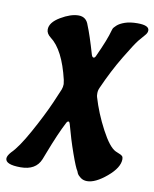

<svg xmlns="http://www.w3.org/2000/svg" viewBox="-120 -822 732 913"><g transform="rotate(10 246.5 -365.5)"><path d="M341 -377Q363 -302 402.5 -227.5Q442 -153 473 -138L487 -132Q501 -127 506 -122Q511 -117 511 -107Q511 -66 457 -20.5Q403 25 363 25Q345 25 332 15.5Q319 6 314 -4L310 -14Q300 -28 277 -93Q254 -158 235 -229Q232 -239 228 -239Q222 -239 218 -231Q188 -174 149 -72L137 -41Q114 15 40.5 15Q-33 15 -33 -15Q-33 -28 -16 -47Q17 -79 63.5 -163Q110 -247 140 -315L169 -383Q174 -396 174 -410L171 -430Q138 -570 75 -617Q54 -633 54 -653Q54 -687 102 -715.5Q150 -744 187.5 -744Q225 -744 237 -706Q255 -663 282 -570Q286 -559 292 -559Q298 -559 302 -568Q343 -657 354 -700L357 -709Q359 -715 372 -727Q385 -739 409.5 -747.5Q434 -756 470 -756Q526 -756 526 -731Q526 -719 515 -707Q504 -695 488 -675.5Q472 -656 428 -583Q384 -510 345 -422Q339 -409 339 -395.5Q339 -382 341 -377Z"/></g></svg>

Font: Chicle
Style: Regular
Weight: 400
Designer: Angel Koziupa and Alejandro Paul
Foundry: Angel Koziupa and Alejandro Paul
Version: Version 1.000